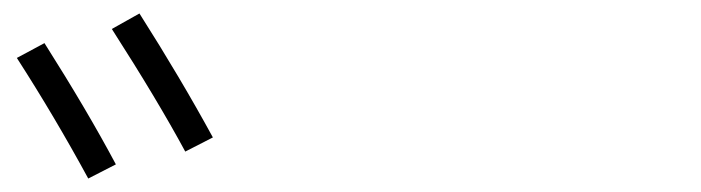

<svg xmlns="http://www.w3.org/2000/svg" viewBox="-20 -875 1040 285"><path d="M5 -789 46 -811Q110 -710 152 -631L111 -610Q61 -702 5 -789ZM146 -832 187 -855Q248 -759 296 -671L255 -650Q214 -726 146 -832Z"/></svg>

Font: Mplus 1p Light
Style: Regular
Weight: 300
Version: Version 1.061